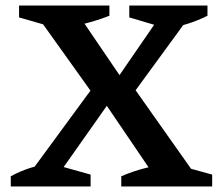

<svg xmlns="http://www.w3.org/2000/svg" viewBox="-20 -675 804 695"><path d="M88 -10V-48L328 -375H452L685 -45V-10H558L349 -318H385L168 -10ZM326 -321 116 -615V-645H248L429 -379H396L579 -645H664L665 -614L451 -321ZM419 0V-37Q463 -56 509.5 -67.5Q556 -79 603 -83L748 -43V0ZM19 0V-37Q54 -56 90.5 -67.5Q127 -79 165 -83L308 -43V0ZM376 -655V-618Q330 -600 283 -588.5Q236 -577 188 -572L49 -612V-655ZM731 -655V-618Q695 -600 658 -588.5Q621 -577 583 -572L448 -612V-655Z"/></svg>

Font: Piazzolla 24pt SemiBold
Style: Regular
Weight: 600
Designer: Juan Pablo del Peral
Foundry: Huerta Tipografica
Version: Version 2.005